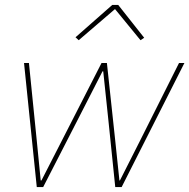

<svg xmlns="http://www.w3.org/2000/svg" viewBox="-20 -763 772 783"><path d="M130 0 78 -506H98L130 -189L146 -27H149L232 -189L394 -506H416L450 -189L467 -27H469L551 -189L710 -506H732L476 0H450L423 -263L401 -472H398L291 -263L156 0ZM438 -743H462L568 -609L553 -599L449 -726L301 -599L288 -611Z"/></svg>

Font: IBM Plex Sans Thin
Style: Italic
Weight: 250
Italic angle: -11.31°
Designer: Mike Abbink, Paul van der Laan, Pieter van Rosmalen
Foundry: Bold Monday
Version: Version 3.201